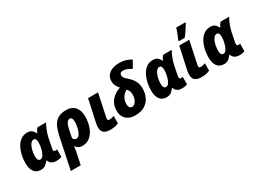

<svg xmlns="http://www.w3.org/2000/svg" viewBox="-41 -1669 3741 2781"><g transform="rotate(-30 1829.5 -278.0)"><path d="M191 10Q120 10 81 -40Q42 -90 42 -190Q42 -255 57 -320.5Q72 -386 101.5 -440Q131 -494 176.5 -526.5Q222 -559 283 -559Q336 -559 362 -534.5Q388 -510 404 -477H407Q414 -494 427 -515Q440 -536 454 -549H597Q574 -512 550 -451.5Q526 -391 514 -331L487 -194Q485 -184 483 -175Q481 -166 481 -158Q481 -127 509 -127Q527 -127 539 -133L538 -5Q525 0 502.5 5Q480 10 451 10Q404 10 373 -8.5Q342 -27 328 -69H322Q302 -40 272 -15Q242 10 191 10ZM257 -124Q287 -124 308 -157Q329 -190 342 -239Q358 -297 358 -352Q358 -425 316 -425Q291 -425 271.5 -404.5Q252 -384 238.5 -350.5Q225 -317 218 -278.5Q211 -240 211 -204Q211 -124 257 -124Z M555 240 665 -288Q683 -372 712.5 -432.5Q742 -493 795 -526Q848 -559 936 -559Q1031 -559 1081 -499.5Q1131 -440 1131 -347Q1131 -247 1101.5 -166Q1072 -85 1017.5 -37.5Q963 10 886 10Q846 10 818.5 -7Q791 -24 777 -51Q773 -15 765.5 24Q758 63 749 105L721 240ZM861 -124Q885 -124 902 -142Q919 -160 931 -188Q943 -216 950 -247Q957 -278 960 -305.5Q963 -333 963 -348Q963 -384 952.5 -404.5Q942 -425 920 -425Q891 -425 869.5 -393.5Q848 -362 831 -280L808 -164Q815 -144 829.5 -134Q844 -124 861 -124Z M1353 10Q1286 10 1248.5 -16.5Q1211 -43 1211 -115Q1211 -128 1213.5 -147Q1216 -166 1221 -191L1299 -549H1466L1391 -195Q1388 -181 1386 -171Q1384 -161 1384 -154Q1384 -124 1414 -124Q1431 -124 1450.5 -128Q1470 -132 1492 -141L1491 -17Q1463 -4 1428.5 3Q1394 10 1353 10Z M1775 10Q1701 10 1654.5 -16Q1608 -42 1586.5 -85.5Q1565 -129 1565 -181Q1565 -285 1623 -353Q1681 -421 1776 -451Q1751 -476 1732.5 -511Q1714 -546 1714 -590Q1714 -650 1744.5 -688.5Q1775 -727 1826 -746Q1877 -765 1938 -765Q2002 -765 2048.5 -751Q2095 -737 2139 -710L2072 -592Q2035 -617 1999.5 -629.5Q1964 -642 1936 -642Q1879 -642 1879 -591Q1879 -568 1894.5 -548.5Q1910 -529 1954 -491Q2004 -446 2029 -394.5Q2054 -343 2054 -281Q2054 -195 2021.5 -129.5Q1989 -64 1927 -27Q1865 10 1775 10ZM1789 -120Q1815 -120 1837 -140Q1859 -160 1872 -195Q1885 -230 1885 -274Q1885 -308 1873 -334Q1861 -360 1844 -375Q1797 -354 1766.5 -306Q1736 -258 1736 -197Q1736 -160 1749.5 -140Q1763 -120 1789 -120Z M2293 10Q2222 10 2183 -40Q2144 -90 2144 -190Q2144 -255 2159 -320.5Q2174 -386 2203.5 -440Q2233 -494 2278.5 -526.5Q2324 -559 2385 -559Q2438 -559 2464 -534.5Q2490 -510 2506 -477H2509Q2516 -494 2529 -515Q2542 -536 2556 -549H2699Q2676 -512 2652 -451.5Q2628 -391 2616 -331L2589 -194Q2587 -184 2585 -175Q2583 -166 2583 -158Q2583 -127 2611 -127Q2629 -127 2641 -133L2640 -5Q2627 0 2604.5 5Q2582 10 2553 10Q2506 10 2475 -8.5Q2444 -27 2430 -69H2424Q2404 -40 2374 -15Q2344 10 2293 10ZM2359 -124Q2389 -124 2410 -157Q2431 -190 2444 -239Q2460 -297 2460 -352Q2460 -425 2418 -425Q2393 -425 2373.5 -404.5Q2354 -384 2340.5 -350.5Q2327 -317 2320 -278.5Q2313 -240 2313 -204Q2313 -124 2359 -124Z M2878 10Q2811 10 2773.5 -16.5Q2736 -43 2736 -115Q2736 -128 2738.5 -147Q2741 -166 2746 -191L2824 -549H2991L2916 -195Q2913 -181 2911 -171Q2909 -161 2909 -154Q2909 -124 2939 -124Q2956 -124 2975.5 -128Q2995 -132 3017 -141L3016 -17Q2988 -4 2953.5 3Q2919 10 2878 10ZM2849 -606V-620Q2860 -643 2872.5 -674.5Q2885 -706 2897 -738Q2909 -770 2916 -796H3069V-784Q3043 -743 3015 -698.5Q2987 -654 2949 -606Z M3253 10Q3182 10 3143 -40Q3104 -90 3104 -190Q3104 -255 3119 -320.5Q3134 -386 3163.5 -440Q3193 -494 3238.5 -526.5Q3284 -559 3345 -559Q3398 -559 3424 -534.5Q3450 -510 3466 -477H3469Q3476 -494 3489 -515Q3502 -536 3516 -549H3659Q3636 -512 3612 -451.5Q3588 -391 3576 -331L3549 -194Q3547 -184 3545 -175Q3543 -166 3543 -158Q3543 -127 3571 -127Q3589 -127 3601 -133L3600 -5Q3587 0 3564.5 5Q3542 10 3513 10Q3466 10 3435 -8.5Q3404 -27 3390 -69H3384Q3364 -40 3334 -15Q3304 10 3253 10ZM3319 -124Q3349 -124 3370 -157Q3391 -190 3404 -239Q3420 -297 3420 -352Q3420 -425 3378 -425Q3353 -425 3333.5 -404.5Q3314 -384 3300.5 -350.5Q3287 -317 3280 -278.5Q3273 -240 3273 -204Q3273 -124 3319 -124Z"/></g></svg>

Font: Noto Sans Disp ExtBd
Style: Italic
Weight: 800
Italic angle: -12°
Designer: Monotype Design Team
Foundry: Monotype Imaging Inc.
Version: Version 2.000;GOOG;noto-source:20170915:90ef993387c0